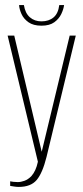

<svg xmlns="http://www.w3.org/2000/svg" viewBox="-20 -731 328 755"><path d="M54 4Q44 4 35.5 2.5Q27 1 20 0V-18Q25 -17 32.5 -16Q40 -15 50 -15Q62 -15 76 -20Q90 -25 103 -38Q112 -48 118.5 -62Q125 -76 129 -95L10 -591H36L145 -130H143L254 -591H278L163 -114Q147 -50 124 -23Q101 4 54 4ZM143 -630Q111 -630 92 -643.5Q73 -657 64.5 -676Q56 -695 55 -711H74Q79 -679 97.5 -663Q116 -647 143 -647Q172 -647 190.5 -662.5Q209 -678 213 -711H232Q230 -695 221 -676Q212 -657 193.5 -643.5Q175 -630 143 -630Z"/></svg>

Font: Alumni Sans SC Thin
Style: Regular
Weight: 100
Designer: Robert E. Leuschke
Foundry: Robert E. Leuschke
Version: Version 1.018